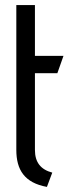

<svg xmlns="http://www.w3.org/2000/svg" viewBox="-20 -720 292 753"><path d="M185 -43C140 -55 117 -83 117 -132V-433H205L229 -501H117V-700H44V-132C44 -54 76 -3 164 13Z"/></svg>

Font: Advent Pro
Style: Medium
Weight: 500
Designer: Andreas Kalpakidis
Foundry: Andreas Kalpakidis
Version: Version 2.002 2008